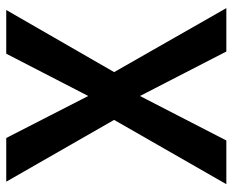

<svg xmlns="http://www.w3.org/2000/svg" viewBox="-85 -660 745 615"><g transform="rotate(-90 287.5 -352.5)"><path d="M5 0 225 -384V-335L13 -705H153L299 -420H276L423 -705H563L350 -335V-384L569 0H430L276 -299H299L145 0Z"/></g></svg>

Font: Nunito Sans 10pt Condensed
Style: Bold
Weight: 700
Width: 3
Designer: Vernon Adams
Foundry: Vernon Adams
Version: Version 3.101;gftools[0.9.27]